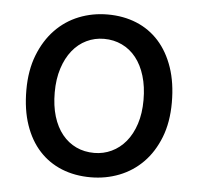

<svg xmlns="http://www.w3.org/2000/svg" viewBox="-43 -553 644 610"><g transform="rotate(5 278.5 -248.0)"><path d="M130.4 -246.6Q130.4 -204.1 140.6 -170.4Q150.9 -136.7 169.7 -113.5Q188.5 -90.3 214.4 -78.1Q240.2 -65.9 272 -65.9Q301.3 -65.9 327.1 -78.1Q353 -90.3 372.3 -113.5Q391.6 -136.7 402.6 -170.4Q413.6 -204.1 413.6 -246.6Q413.6 -289.6 403.3 -323.5Q393.1 -357.4 374.3 -381.1Q355.5 -404.8 329.3 -417.2Q303.2 -429.7 272 -429.7Q242.2 -429.7 216.3 -417.2Q190.4 -404.8 171.4 -381.1Q152.3 -357.4 141.4 -323.5Q130.4 -289.6 130.4 -246.6ZM40 -246.6Q40 -309.6 59.1 -358.2Q78.1 -406.7 110.4 -440.2Q142.6 -473.6 185.5 -490.7Q228.5 -507.8 276.9 -507.8Q327.1 -507.8 368.9 -490.7Q410.6 -473.6 440.7 -440.2Q470.7 -406.7 487.3 -358.2Q503.9 -309.6 503.9 -246.6Q503.9 -183.6 484.9 -135.3Q465.8 -86.9 433.6 -54.2Q401.4 -21.5 358.4 -4.6Q315.4 12.2 267.1 12.2Q216.8 12.2 175 -4.6Q133.3 -21.5 103.3 -54.2Q73.2 -86.9 56.6 -135.3Q40 -183.6 40 -246.6Z"/></g></svg>

Font: Andika Viet
Style: Regular
Weight: 400
Designer: Victor Gaultney, Annie Olsen, Julie Remington, Don Collingsworth, Eric Hays, Becca Hirsbrunner
Foundry: SIL International
Version: Version 5.000